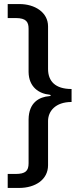

<svg xmlns="http://www.w3.org/2000/svg" viewBox="-20 -762 388 947"><path d="M217 -632C217 -701 152 -742 76 -742H18V-673H57C110 -673 121 -653 121 -620V-407C122 -332 173 -300 224 -295C232 -294 233 -289 224 -288C174 -284 122 -257 121 -173V43C121 81 106 96 56 96H18V165H74C154 165 217 124 217 53V-165C217 -213 253 -259 333 -259V-323C252 -323 217 -362 217 -422Z"/></svg>

Font: Cheyenne Sans Medium
Style: Regular
Weight: 500
Designer: The Public Sans project authors (U.S. Web Design System), Libre Franklin designed by Pablo Impallari and Rodrigo Fuenzal
Foundry: The Cheyenne Sans Project Authors
Version: Version 2.007